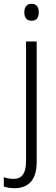

<svg xmlns="http://www.w3.org/2000/svg" viewBox="-56 -750 294 1010"><path d="M72 -686Q72 -706 81.5 -718Q91 -730 110 -730Q129 -730 138.5 -718Q148 -706 148 -686Q148 -641 110 -641Q72 -641 72 -686ZM22 240Q3 240 -11 237.5Q-25 235 -36 231V182Q-12 191 16 191Q81 191 81 100V-532H137V101Q137 172 106.5 206Q76 240 22 240Z"/></svg>

Font: Noto Sans Thai Looped SemiCondensed Light
Style: Regular
Weight: 300
Width: 4
Designer: Sasikarn Vongin, Ben Mitchell
Foundry: The Fontpad Ltd
Version: Version 1.001; ttfautohint (v1.8.4.7-5d5b)